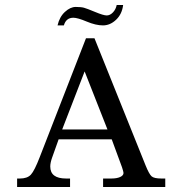

<svg xmlns="http://www.w3.org/2000/svg" viewBox="-20 -752 685 772"><path d="M644.5 0H394.5V-34.2H427.7Q449.7 -34.2 463.1 -40.3Q476.6 -46.4 476.6 -56.6Q476.6 -61 470.7 -79.1L429.2 -191.9H215.8L189.5 -118.2Q182.1 -97.2 182.1 -82.5Q182.1 -34.2 245.6 -34.2H261.7V0H48.8V-34.2H60.1Q89.8 -34.2 104.2 -49.8Q118.7 -65.4 140.1 -121.1L325.7 -598.1H359.9L565.4 -86.9Q579.6 -51.8 589.6 -43Q599.6 -34.2 628.9 -34.2H644.5ZM412.1 -231.4 320.3 -464.8 230 -231.4ZM475.1 -731.9Q470.7 -695.3 446.8 -672.6Q422.9 -649.9 394 -649.9Q365.2 -649.9 328.6 -665.3Q292 -680.7 274.9 -680.7Q245.6 -680.7 236.8 -649.9H211.4Q219.2 -684.1 241 -704.1Q262.7 -724.1 284.4 -724.1Q306.2 -724.1 317.6 -720.9Q329.1 -717.8 362.5 -703.9Q396 -689.9 409.2 -689.9Q422.4 -689.9 434.1 -702.1Q445.8 -714.4 449.2 -731.9Z"/></svg>

Font: RIT Rachana
Style: Regular
Weight: 400
Designer: Hussain KH
Version: 1.4.7